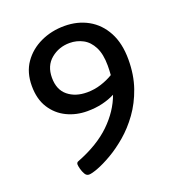

<svg xmlns="http://www.w3.org/2000/svg" viewBox="-129 -808 847 919"><g transform="rotate(-20 294.5 -348.5)"><path d="M300 -703Q367 -703 420 -673.5Q473 -644 503.5 -587Q534 -530 534 -448Q534 -369 511.5 -304.5Q489 -240 452.5 -189.5Q416 -139 373 -102.5Q330 -66 288.5 -42Q247 -18 215 -6Q183 6 169 6Q156 6 148.5 -7Q141 -20 137 -35.5Q133 -51 133 -58Q133 -69 143 -72Q251 -114 315.5 -176.5Q380 -239 407 -314Q378 -299 342.5 -290.5Q307 -282 265 -282Q209 -282 161.5 -305Q114 -328 85 -373.5Q56 -419 56 -486Q56 -555 89.5 -603Q123 -651 178.5 -677Q234 -703 300 -703ZM431 -454Q431 -512 412.5 -548.5Q394 -585 363 -601.5Q332 -618 296 -618Q241 -618 200.5 -584.5Q160 -551 160 -490Q160 -429 198 -398Q236 -367 295 -367Q332 -367 366.5 -378Q401 -389 429 -406Q431 -429 431 -454Z"/></g></svg>

Font: Asap Semi Expanded Medium
Style: Regular
Weight: 500
Width: 6
Designer: Pablo Cosgaya
Foundry: Omnibus-Type
Version: Version 3.001; ttfautohint (v1.8.4.7-5d5b)